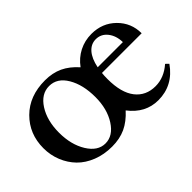

<svg xmlns="http://www.w3.org/2000/svg" viewBox="-77 -693 945 945"><g transform="rotate(-45 396.0 -220.5)"><path d="M275.9 11.7Q220.2 11.7 173.8 -6.6Q127.4 -24.9 96.4 -56.6Q65.4 -88.4 48.1 -131.1Q30.8 -173.8 30.8 -222.2Q30.8 -320.8 97.2 -387Q163.6 -453.1 272.5 -453.1Q324.7 -453.1 365.5 -434.1Q406.2 -415 441.9 -374.5Q469.7 -412.6 509.5 -432.9Q549.3 -453.1 595.7 -453.1Q671.4 -453.1 722.2 -402.8Q772.9 -352.5 772.9 -280.3H496.6Q494.6 -263.2 494.6 -239.3Q494.6 -144.5 532.7 -95.9Q570.8 -47.4 637.2 -47.4Q696.8 -47.4 748 -92.3L763.2 -77.6Q700.7 11.2 598.1 11.2Q508.8 11.2 448.7 -67.4Q411.6 -26.4 370.4 -7.3Q329.1 11.7 275.9 11.7ZM592.3 -419.4Q559.1 -419.4 535.4 -392.6Q511.7 -365.7 501.5 -314.9H676.8Q675.8 -360.4 652.3 -389.9Q628.9 -419.4 592.3 -419.4ZM263.7 -22.5Q316.9 -22.5 353.5 -79.6Q390.1 -136.7 390.1 -219.2Q390.1 -305.2 356.4 -362.1Q322.8 -418.9 267.1 -418.9Q211.9 -418.9 175.5 -362.3Q139.2 -305.7 139.2 -221.7Q139.2 -138.2 175 -80.3Q210.9 -22.5 263.7 -22.5Z"/></g></svg>

Font: Elstob 10pt Medium
Style: Regular
Weight: 500
Designer: Peter S. Baker
Version: Version 1.015